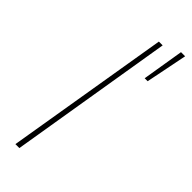

<svg xmlns="http://www.w3.org/2000/svg" viewBox="-255 -782 803 803"><g transform="rotate(45 146.5 -381.0)"><path d="M194.3 -727.5 74.2 0H50.8L171.9 -727.5ZM238.3 -577.1 268.6 -761.7H293L255.9 -577.1Z"/></g></svg>

Font: Inter Tight Thin
Style: Italic
Weight: 250
Italic angle: -9.39999°
Designer: Rasmus Andersson
Foundry: rsms
Version: Version 3.004